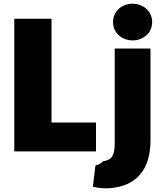

<svg xmlns="http://www.w3.org/2000/svg" viewBox="-20 -804 871 1036"><path d="M258 -143H498V13H57V-703H258ZM586 210C562 214 522 213 481 204L495 89C514 85 525 77 537 66C584 59 599 35 599 -34V-542H792V-46C792 108 719 195 586 210ZM801 -685C801 -626 753 -586 696 -586C638 -586 590 -626 590 -685C590 -744 638 -784 695 -784C753 -784 801 -743 801 -685Z"/></svg>

Font: Repo Black
Style: Regular
Weight: 900
Designer: Stefan Peev
Foundry: Context Ltd
Version: Version 1.502